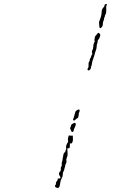

<svg xmlns="http://www.w3.org/2000/svg" viewBox="-20 -742 587 954"><path d="M319 -60 322 -69 332 -68H342V-60Q344 -39 337 -31Q336 -28 331 -29L327 -30V-19Q327 -10 325.5 -7.5Q324 -5 319 -5Q315 -5 314.5 -3.5Q314 -2 315.5 14.5Q317 31 312.5 40Q308 49 310 56Q312 63 308 70Q304 77 304 81Q304 85 301.5 91.5Q299 98 299 101.5Q299 105 295.5 109.5Q292 114 292 124.5Q292 135 286.5 144Q281 153 280 163Q278 183 273 189Q268 195 258 189Q249 183 255 178Q258 176 258 169Q258 162 262 158.5Q266 155 267 149Q267 145 268 144.5Q269 144 273 145Q278 146 280 142.5Q282 139 278 134Q269 121 276 113Q284 105 282 97Q281 91 284.5 86Q288 81 287 73.5Q286 66 288 62.5Q290 59 292 43Q295 19 300 16Q304 15 305 9.5Q306 4 308 1Q310 -2 308.5 -8Q307 -14 310.5 -22.5Q314 -31 317 -34.5Q320 -38 318 -44.5Q316 -51 319 -60ZM342 -128Q351 -133 354 -131Q360 -126 352 -110Q347 -100 346 -93.5Q345 -87 340.5 -86.5Q336 -86 335 -89Q334 -92 331 -98L328 -105L331 -112Q334 -120 334 -121.5Q334 -123 342 -128ZM362 -194Q375 -203 376 -193Q376 -189 373.5 -184Q371 -179 371 -173Q371 -167 369 -161Q367 -155 365 -155Q363 -155 356 -148.5Q349 -142 347 -143Q340 -145 346 -156Q348 -162 351 -174Q354 -185 355 -187.5Q356 -190 362 -194ZM468 -579Q471 -579 474 -576Q477 -573 478 -570Q479 -565 475.5 -556.5Q472 -548 468 -544Q464 -540 465 -535.5Q466 -531 463.5 -527.5Q461 -524 460.5 -512Q460 -500 455.5 -489Q451 -478 450.5 -473Q450 -468 444 -452.5Q438 -437 437 -427.5Q436 -418 434 -414.5Q432 -411 432 -406Q432 -402 428 -397Q424 -392 421 -392Q416 -392 415 -396Q414 -400 417 -404Q421 -407 420 -419Q419 -431 423 -435.5Q427 -440 426 -444Q425 -448 428 -451Q431 -454 432.5 -460.5Q434 -467 437 -471Q440 -475 438 -478Q435 -486 440 -495Q443 -500 443 -506Q444 -526 450 -534Q452 -536 450 -539.5Q448 -543 449.5 -546.5Q451 -550 451 -555Q451 -560 454.5 -563.5Q458 -567 462.5 -573Q467 -579 468 -579ZM501 -719Q502 -721 505 -721.5Q508 -722 510 -721.5Q512 -721 512 -720Q512 -718 509 -715Q507 -712 508 -691Q508 -676 504.5 -671Q501 -666 501 -662Q501 -658 499.5 -657Q498 -656 497 -649Q496 -642 493.5 -636.5Q491 -631 491 -623Q491 -610 482 -604Q478 -600 475.5 -603.5Q473 -607 473 -617Q472 -628 472 -631Q472 -634 478 -648.5Q484 -663 485 -679Q485 -686 485.5 -689Q486 -692 487.5 -695Q489 -698 490 -700Q491 -702 494 -705Q499 -709 499 -713.5Q499 -718 501 -719Z"/></svg>

Font: TT2020 Style D
Style: Italic
Weight: 400
Italic angle: -15°
Version: Version 0.2.000